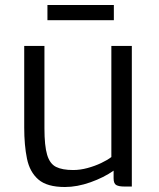

<svg xmlns="http://www.w3.org/2000/svg" viewBox="-20 -741 638 769"><path d="M240 8Q168.5 8 133.8 -22Q99 -52 88 -105.8Q77 -159.5 77 -230V-557H158V-227Q158 -157 168.8 -121Q179.5 -85 204.5 -72.5Q229.5 -60 273 -60Q301 -60 330.5 -68Q360 -76 385.2 -88Q410.5 -100 426 -112V-557H508V6H476Q456.5 6 445.8 0.2Q435 -5.5 435 -27V-57.5Q396 -30 342.5 -11Q289 8 240 8ZM170 -660V-721H436V-660Z"/></svg>

Font: Merriweather Sans Light
Style: Regular
Weight: 300
Designer: Eben Sorkin
Foundry: Eben Sorkin
Version: Version 2.001; ttfautohint (v1.8.3)